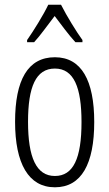

<svg xmlns="http://www.w3.org/2000/svg" viewBox="-20 -785 464 815"><path d="M239 -765H185C164 -721 123 -655 95 -615V-606H125C151 -634 184 -681 212 -717C241 -679 272 -636 300 -606H330V-615C307 -646 262 -719 239 -765ZM380 -267C380 -443 326 -542 213 -542C98 -542 44 -445 44 -268C44 -91 101 10 213 10C326 10 380 -90 380 -267ZM99 -268C99 -416 132 -494 213 -494C294 -494 326 -413 326 -267C326 -112 291 -38 213 -38C134 -38 99 -117 99 -268Z"/></svg>

Font: Noto Sans Arabic ExtCond Light
Style: Regular
Weight: 300
Width: 2
Designer: Monotype Design Team, Nadine Chahine, Nizar Qandah and Khaled Hosny
Foundry: Monotype Imaging Inc.
Version: Version 2.012